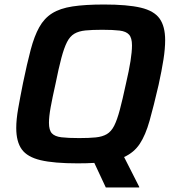

<svg xmlns="http://www.w3.org/2000/svg" viewBox="-20 -716 773 851"><path d="M324 8Q219 8 160 -6Q101 -20 76.5 -54Q52 -88 52 -149Q52 -186 60.5 -234.5Q69 -283 82 -348Q100 -435 116 -495.5Q132 -556 154 -595.5Q176 -635 211 -657Q246 -679 301.5 -687.5Q357 -696 441 -696Q545 -696 604 -682Q663 -668 687.5 -633.5Q712 -599 712 -538Q712 -500 704.5 -452Q697 -404 683 -340Q661 -245 643 -181Q625 -117 599.5 -78.5Q574 -40 530 -20L597 112V115H449L398 6Q366 8 324 8ZM331 -104Q375 -104 404.5 -107Q434 -110 453.5 -121.5Q473 -133 486 -158.5Q499 -184 511 -229Q523 -274 538 -344Q552 -404 558.5 -445.5Q565 -487 565 -515Q565 -548 552 -562.5Q539 -577 510 -580.5Q481 -584 433 -584Q388 -584 358.5 -581Q329 -578 309.5 -566.5Q290 -555 277 -529.5Q264 -504 252 -459Q240 -414 226 -344Q212 -282 204.5 -240.5Q197 -199 197 -172Q197 -139 210 -125Q223 -111 252.5 -107.5Q282 -104 331 -104Z"/></svg>

Font: Saira SemiBold
Style: Italic
Weight: 600
Italic angle: -12°
Designer: Hector Gatti with collaboration of the Omnibus-Type team
Foundry: Omnibus-Type
Version: Version 1.100; ttfautohint (v1.8.3)